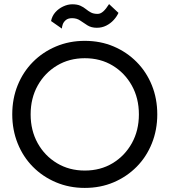

<svg xmlns="http://www.w3.org/2000/svg" viewBox="-20 -910 830 940"><path d="M130 -350Q130 -429 164.5 -491Q199 -553 259 -589Q319 -625 395 -625Q472 -625 531.5 -589Q591 -553 625.5 -491Q660 -429 660 -350Q660 -271 625.5 -209Q591 -147 531.5 -111Q472 -75 395 -75Q319 -75 259 -111Q199 -147 164.5 -209Q130 -271 130 -350ZM40 -350Q40 -274 66.5 -208Q93 -142 141 -93.5Q189 -45 254 -17.5Q319 10 395 10Q472 10 536.5 -17.5Q601 -45 649 -93.5Q697 -142 723.5 -208Q750 -274 750 -350Q750 -427 723.5 -492.5Q697 -558 649 -606.5Q601 -655 536.5 -682.5Q472 -710 395 -710Q319 -710 254 -682.5Q189 -655 141 -606.5Q93 -558 66.5 -492.5Q40 -427 40 -350ZM230 -807 283 -770Q283 -778 287 -790Q291 -802 302 -811.5Q313 -821 333 -821Q356 -821 372.5 -809.5Q389 -798 408 -786Q427 -774 454 -774Q479 -774 500 -784.5Q521 -795 536.5 -812Q552 -829 560 -847L514 -890Q499 -866 485.5 -854Q472 -842 458 -842Q438 -842 425 -849Q412 -856 400.5 -865.5Q389 -875 373.5 -882Q358 -889 334 -889Q312 -889 289.5 -878.5Q267 -868 251 -850Q235 -832 230 -807Z"/></svg>

Font: Glinicke Jost Regular
Style: Regular
Weight: 400
Version: Version 3.710